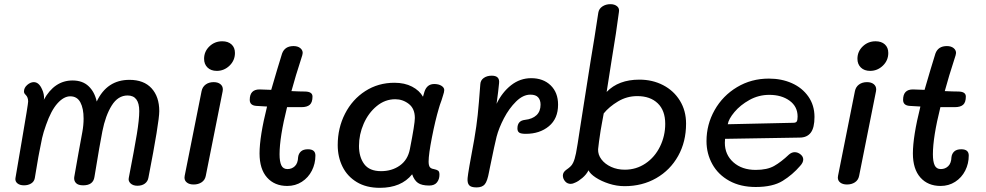

<svg xmlns="http://www.w3.org/2000/svg" viewBox="-20 -891 4728 921"><path d="M744 -358Q744 -306 692 -39Q689 -21 675 -10.5Q661 0 639 0Q618 0 606 -11.5Q594 -23 598 -39Q625 -178 636.5 -248Q648 -318 648 -358Q648 -433 592 -433Q546 -433 516 -385Q486 -337 471 -261Q460 -207 433 -42Q427 -2 379 -2Q355 -2 344.5 -13Q334 -24 336 -41Q357 -162 375 -258Q381 -291 381 -322Q381 -371 365.5 -400Q350 -429 317 -429Q286 -429 255.5 -395Q225 -361 201 -292Q188 -256 182 -229Q176 -202 169 -164L164 -138Q160 -116 152 -67L147 -37Q144 -20 129.5 -11Q115 -2 95 -2Q75 -2 63.5 -11.5Q52 -21 54 -36Q72 -145 85 -218Q115 -392 115 -404Q115 -424 104 -435Q103 -436 99 -440.5Q95 -445 95 -452Q95 -470 110.5 -483.5Q126 -497 142 -497Q167 -497 182 -462Q187 -452 189.5 -439.5Q192 -427 191 -417L190 -412Q241 -505 328 -505Q376 -505 405 -477.5Q434 -450 444 -404Q493 -508 601 -508Q670 -508 707 -467.5Q744 -427 744 -358Z M959 -609Q959 -644 984.5 -668.5Q1010 -693 1046 -693Q1074 -693 1090.5 -678Q1107 -663 1107 -637Q1107 -601 1081 -576Q1055 -551 1020 -551Q992 -551 975.5 -567Q959 -583 959 -609ZM865 -39Q865 -45 866 -48L947 -454Q951 -474 966.5 -485.5Q982 -497 1005 -497Q1025 -497 1037 -487.5Q1049 -478 1049 -462Q1049 -456 1048 -453L967 -47Q963 -27 947 -16.5Q931 -6 909 -6Q889 -6 877 -15Q865 -24 865 -39Z M1493 -145Q1493 -106 1476 -72.5Q1459 -39 1428 -19Q1397 1 1358 1Q1297 1 1261 -39.5Q1225 -80 1225 -155Q1225 -236 1261 -380L1210 -383Q1178 -385 1178 -412Q1178 -462 1225 -462Q1241 -462 1281 -460Q1312 -567 1333 -634Q1346 -670 1388 -670Q1408 -670 1420 -660.5Q1432 -651 1432 -637Q1432 -634 1430 -626Q1395 -518 1378 -454Q1418 -452 1441 -452Q1479 -452 1479 -428Q1479 -400 1466 -388.5Q1453 -377 1426 -377H1357Q1321 -233 1321 -151Q1321 -116 1329.5 -98Q1338 -80 1359 -80Q1380 -80 1394.5 -94Q1409 -108 1410 -137Q1412 -154 1423.5 -164.5Q1435 -175 1457 -175Q1493 -175 1493 -145Z M2088 -53Q2088 -31 2076 -16Q2064 -1 2039 -1Q2003 -1 1985 -13.5Q1967 -26 1957 -55Q1905 10 1802 10Q1737 10 1691.5 -17.5Q1646 -45 1623 -91.5Q1600 -138 1600 -195Q1600 -277 1635 -345.5Q1670 -414 1732 -454Q1794 -494 1872 -494Q1921 -494 1956.5 -475.5Q1992 -457 2009 -427L2016 -451Q2028 -488 2063 -488Q2084 -488 2097.5 -479.5Q2111 -471 2111 -459Q2111 -450 2105 -432.5Q2099 -415 2098 -410Q2089 -386 2085 -371Q2068 -314 2052 -232.5Q2036 -151 2036 -116Q2036 -98 2041.5 -90Q2047 -82 2061 -80Q2075 -77 2081.5 -72.5Q2088 -68 2088 -53ZM1946 -175Q1970 -297 1970 -325Q1970 -370 1941 -392.5Q1912 -415 1876 -415Q1827 -415 1787 -382Q1747 -349 1724.5 -297.5Q1702 -246 1702 -191Q1702 -138 1727 -104Q1752 -70 1808 -70Q1860 -70 1898 -97Q1936 -124 1946 -175Z M2657 -389Q2657 -322 2613 -285.5Q2569 -249 2502 -249Q2479 -249 2470.5 -255Q2462 -261 2462 -275Q2462 -312 2498 -316Q2534 -320 2553.5 -338.5Q2573 -357 2573 -389Q2573 -411 2561.5 -424Q2550 -437 2524 -437Q2489 -437 2455.5 -404Q2422 -371 2397.5 -324Q2373 -277 2362 -235Q2354 -204 2330 -87L2326 -67Q2318 -22 2305.5 -7Q2293 8 2266 8Q2239 8 2230 -3Q2221 -14 2223 -37Q2225 -63 2255 -223Q2266 -287 2271.5 -339.5Q2277 -392 2284 -487Q2285 -506 2300.5 -517Q2316 -528 2339 -528Q2378 -528 2374 -492Q2371 -458 2362 -393Q2389 -449 2432 -482.5Q2475 -516 2528 -516Q2586 -516 2621.5 -481.5Q2657 -447 2657 -389Z M3271 -298Q3271 -211 3233 -143Q3195 -75 3128 -36.5Q3061 2 2976 2Q2938 2 2901 -10Q2864 -22 2837.5 -39.5Q2811 -57 2803 -74Q2793 -54 2773.5 -37.5Q2754 -21 2739 -15Q2727 -9 2718 -9Q2701 -9 2690.5 -21.5Q2680 -34 2680 -49Q2680 -65 2697 -77Q2706 -83 2715 -91Q2724 -99 2729 -110Q2737 -126 2743 -156Q2749 -186 2763 -280L2779 -382L2813 -598Q2832 -710 2850 -830Q2853 -849 2869.5 -860Q2886 -871 2908 -871Q2928 -871 2940 -861Q2952 -851 2949 -834Q2937 -740 2914 -603L2890 -450Q2947 -509 3047 -509Q3110 -509 3161 -482.5Q3212 -456 3241.5 -408Q3271 -360 3271 -298ZM3171 -297Q3171 -361 3135 -395.5Q3099 -430 3037 -430Q2987 -430 2944.5 -404.5Q2902 -379 2876 -347L2867 -298L2861 -264Q2852 -206 2849 -175Q2848 -149 2865 -126.5Q2882 -104 2911.5 -90.5Q2941 -77 2977 -77Q3032 -77 3076.5 -107Q3121 -137 3146 -188Q3171 -239 3171 -297Z M3369 -214Q3369 -294 3408 -363Q3447 -432 3515.5 -473Q3584 -514 3668 -514Q3729 -514 3778.5 -492Q3828 -470 3857.5 -428Q3887 -386 3887 -330Q3887 -278 3869 -254.5Q3851 -231 3816 -231L3458 -225Q3457 -218 3457 -206Q3457 -149 3498 -112.5Q3539 -76 3605 -76Q3660 -76 3693.5 -95Q3727 -114 3765 -150Q3778 -161 3792 -161Q3807 -161 3820 -150.5Q3833 -140 3833 -126Q3833 -111 3818 -95Q3782 -53 3734.5 -23.5Q3687 6 3605 6Q3532 6 3478.5 -23.5Q3425 -53 3397 -103.5Q3369 -154 3369 -214ZM3785 -302Q3798 -302 3802 -308.5Q3806 -315 3806 -332Q3806 -380 3767.5 -408Q3729 -436 3670 -436Q3619 -436 3575 -411.5Q3531 -387 3503 -353.5Q3475 -320 3471 -295Z M4093 -609Q4093 -644 4118.5 -668.5Q4144 -693 4180 -693Q4208 -693 4224.5 -678Q4241 -663 4241 -637Q4241 -601 4215 -576Q4189 -551 4154 -551Q4126 -551 4109.5 -567Q4093 -583 4093 -609ZM3999 -39Q3999 -45 4000 -48L4081 -454Q4085 -474 4100.5 -485.5Q4116 -497 4139 -497Q4159 -497 4171 -487.5Q4183 -478 4183 -462Q4183 -456 4182 -453L4101 -47Q4097 -27 4081 -16.5Q4065 -6 4043 -6Q4023 -6 4011 -15Q3999 -24 3999 -39Z M4627 -145Q4627 -106 4610 -72.5Q4593 -39 4562 -19Q4531 1 4492 1Q4431 1 4395 -39.5Q4359 -80 4359 -155Q4359 -236 4395 -380L4344 -383Q4312 -385 4312 -412Q4312 -462 4359 -462Q4375 -462 4415 -460Q4446 -567 4467 -634Q4480 -670 4522 -670Q4542 -670 4554 -660.5Q4566 -651 4566 -637Q4566 -634 4564 -626Q4529 -518 4512 -454Q4552 -452 4575 -452Q4613 -452 4613 -428Q4613 -400 4600 -388.5Q4587 -377 4560 -377H4491Q4455 -233 4455 -151Q4455 -116 4463.5 -98Q4472 -80 4493 -80Q4514 -80 4528.5 -94Q4543 -108 4544 -137Q4546 -154 4557.5 -164.5Q4569 -175 4591 -175Q4627 -175 4627 -145Z"/></svg>

Font: Mali Medium
Style: Italic
Weight: 500
Italic angle: -10°
Version: Version 1.000; ttfautohint (v1.6)